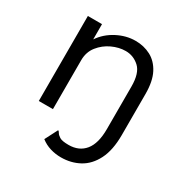

<svg xmlns="http://www.w3.org/2000/svg" viewBox="-151 -593 864 894"><g transform="rotate(30 281.5 -146.0)"><path d="M295 176Q265 176 237 167.5Q209 159 186 141L221 73Q226 74 230.5 82.5Q235 91 248.5 99.5Q262 108 297 108Q353 108 384 70Q415 32 415 -45V-274Q415 -346 383.5 -375Q352 -404 310 -404Q274 -404 237.5 -387Q201 -370 176 -338.5Q151 -307 151 -263V0H75V-457H151V-375Q180 -418 228 -443Q276 -468 326 -468Q371 -468 408 -448.5Q445 -429 467 -387Q489 -345 489 -276V-56Q489 25 463 76.5Q437 128 393 152Q349 176 295 176Z"/></g></svg>

Font: Inconsolata SemiExpanded
Style: Regular
Weight: 400
Width: 6
Monospace: yes
Designer: Raph Levien, Cyreal, Brenton Simpson
Foundry: Raph Levien, Cyreal, Google
Version: Version 3.100; ttfautohint (v1.8.4.7-5d5b)